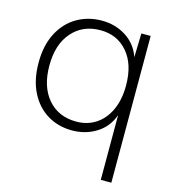

<svg xmlns="http://www.w3.org/2000/svg" viewBox="-106 -597 785 877"><g transform="rotate(15 286.5 -158.0)"><path d="M451 194V-112Q430 -53 379 -21.5Q328 10 265 10Q200 10 148.5 -21Q97 -52 67.5 -110.5Q38 -169 38 -250Q38 -332 68.5 -390.5Q99 -449 151.5 -479.5Q204 -510 269 -510Q333 -510 383.5 -477.5Q434 -445 454 -387L457 -500H501V194ZM273 -34Q326 -34 366 -60.5Q406 -87 428.5 -136Q451 -185 451 -252Q451 -352 402 -409Q353 -466 274 -466Q190 -466 139.5 -408Q89 -350 89 -250Q89 -150 139 -92Q189 -34 273 -34Z"/></g></svg>

Font: Prodigy Sans Light
Style: Regular
Weight: 300
Designer: Wei Huang
Foundry: Wei Huang
Version: Version 1.003; ttfautohint (v1.8.3)